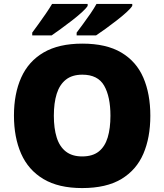

<svg xmlns="http://www.w3.org/2000/svg" viewBox="-20 -947 837 977"><path d="M398 10Q278 10 201 -36Q124 -82 87.5 -165Q51 -248 51 -359Q51 -470 88 -552.5Q125 -635 202 -680Q279 -725 399 -725Q521 -725 597.5 -679.5Q674 -634 709.5 -551.5Q745 -469 745 -358Q745 -247 709.5 -164.5Q674 -82 597.5 -36Q521 10 398 10ZM398 -151Q451 -151 482.5 -176Q514 -201 528 -247.5Q542 -294 542 -358Q542 -455 510 -511Q478 -567 399 -567Q347 -567 315 -541.5Q283 -516 268.5 -469.5Q254 -423 254 -358Q254 -294 268.5 -247.5Q283 -201 315 -176Q347 -151 398 -151ZM653 -917Q645 -904 623 -884Q601 -864 572.5 -842Q544 -820 516.5 -800Q489 -780 469 -767H370V-781Q384 -800 403 -825.5Q422 -851 440.5 -878Q459 -905 471 -927H653ZM426 -917Q418 -904 396 -884Q374 -864 345.5 -842Q317 -820 289.5 -800Q262 -780 243 -767H144V-781Q158 -800 176.5 -825.5Q195 -851 213.5 -878Q232 -905 245 -927H426Z"/></svg>

Font: Noto Sans Symbols Black
Style: Regular
Weight: 900
Version: Version 2.002